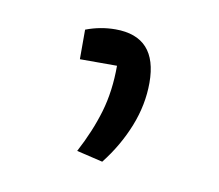

<svg xmlns="http://www.w3.org/2000/svg" viewBox="-38 -134 314 275"><g transform="rotate(10 119.0 3.0)"><path d="M87 89Q104 57 113 26.5Q122 -4 122 -41H68V-84Q89 -92 111 -92Q172 -92 172 -25Q172 7 159.5 38.5Q147 70 125 98Z"/></g></svg>

Font: Athiti
Style: Regular
Weight: 400
Designer: CadsonDemak Team
Foundry: CadsonDemak
Version: Version 1.033